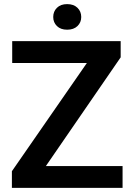

<svg xmlns="http://www.w3.org/2000/svg" viewBox="-20 -910 645 930"><path d="M573.7 -105.5V0H37.6V-80.6L400.9 -605H39.1V-710.9H564.5V-632.3L202.1 -105.5ZM237.8 -827.6Q237.8 -854.5 255.9 -872.3Q273.9 -890.1 305.2 -890.1Q336.9 -890.1 355.2 -872.3Q373.5 -854.5 373.5 -827.6Q373.5 -801.3 355.2 -783.7Q336.9 -766.1 305.2 -766.1Q273.9 -766.1 255.9 -783.7Q237.8 -801.3 237.8 -827.6Z"/></svg>

Font: Vazirmatn RD UI SemiBold
Style: Regular
Weight: 600
Designer: Saber Rastikerdar
Foundry: Saber Rastikerdar
Version: Version 33.003